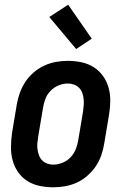

<svg xmlns="http://www.w3.org/2000/svg" viewBox="-20 -786 540 814"><path d="M206 8Q176 8 147.5 2Q119 -4 95.5 -19Q72 -34 56.5 -56.5Q41 -79 33.5 -106.5Q26 -134 26.5 -163.5Q27 -193 31 -222L51 -342Q55 -367 64 -392Q73 -417 87.5 -439Q102 -461 123 -479Q144 -497 168 -508Q192 -519 217 -523.5Q242 -528 267 -528Q297 -528 325.5 -522Q354 -516 377.5 -501Q401 -486 417 -463.5Q433 -441 440.5 -413.5Q448 -386 447.5 -356.5Q447 -327 442 -298L422 -178Q418 -153 409.5 -128Q401 -103 386 -81Q371 -59 350.5 -41Q330 -23 306 -12Q282 -1 256.5 3.5Q231 8 206 8ZM206 -88Q225 -88 245 -96Q265 -104 279.5 -119.5Q294 -135 301.5 -154.5Q309 -174 312 -193L332 -313Q334 -327 335 -340.5Q336 -354 334.5 -367.5Q333 -381 328.5 -393Q324 -405 315 -414Q306 -423 293.5 -427.5Q281 -432 267 -432Q248 -432 228.5 -424Q209 -416 194 -400.5Q179 -385 172 -365.5Q165 -346 162 -327L142 -207Q140 -193 138.5 -179.5Q137 -166 139 -152.5Q141 -139 145.5 -127Q150 -115 159 -106Q168 -97 180 -92.5Q192 -88 206 -88ZM303 -578 189 -714 269 -766 369 -622Z"/></svg>

Font: Iosevka Term Curly
Style: Bold Italic
Weight: 700
Italic angle: -9°
Designer: Belleve Invis
Foundry: Belleve Invis
Version: Version 32.3.0